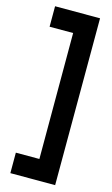

<svg xmlns="http://www.w3.org/2000/svg" viewBox="-132 -797 564 969"><g transform="rotate(15 150.0 -313.0)"><path d="M29 -749H264L263 123H29V16H152V-642H29Z"/></g></svg>

Font: Panefresco 750wt
Style: Regular
Weight: 750
Foundry: Campivisivi & Chank Co
Version: Version 1.000